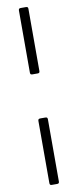

<svg xmlns="http://www.w3.org/2000/svg" viewBox="-107 -808 427 1053"><g transform="rotate(-10 106.5 -281.5)"><path d="M91.3 -404.5H121.4C129.6 -404.8 132.5 -407.3 132.8 -415.8V-762.8C132.5 -771 129.6 -773.8 121.4 -774.1H91.3C83.1 -773.8 80.3 -771 79.9 -762.8V-415.8C80.3 -407.3 83.1 -404.8 91.3 -404.5ZM79.9 199.6C80.3 207.7 83.1 210.6 91.3 210.9H121.4C129.6 210.6 132.5 207.7 132.8 199.6V-147.7C132.5 -155.5 129.6 -158.7 121.4 -159.1H91.3C83.1 -158.7 80.3 -155.5 79.9 -147.7Z"/></g></svg>

Font: Margiela Serif Medium
Style: Regular
Weight: 500
Designer: Andreas Faust, Stefan Endress
Version: Version 1.002;FEAKit 1.0